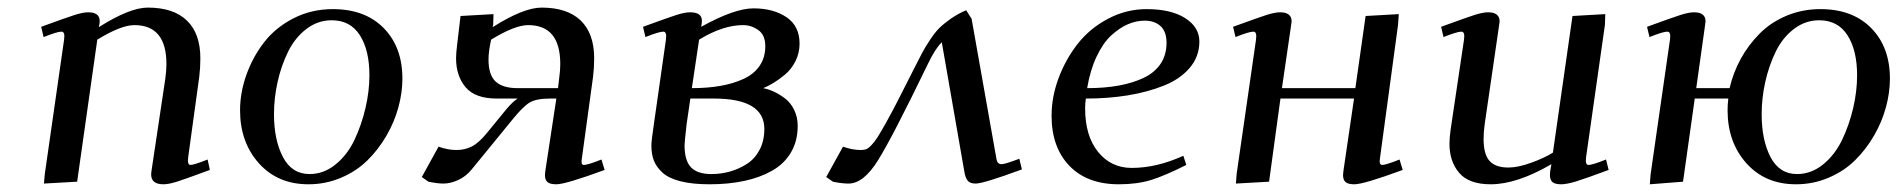

<svg xmlns="http://www.w3.org/2000/svg" viewBox="-20 -476 4971 503"><path d="M87.9 -405.8Q151.9 -429.2 174.6 -436.5Q197.3 -443.8 210.9 -443.8Q241.2 -443.8 241.2 -420.9Q241.2 -416 240.2 -411.1L238.8 -404.8Q319.8 -456.1 367.2 -456.1Q434.6 -456.1 469.7 -422.1Q504.9 -388.2 504.9 -323.2Q504.9 -298.8 502 -274.9L473.1 -64.9Q470.2 -43.9 479 -43.9Q488.3 -43.9 523.9 -58.1L529.8 -30.8Q466.3 -7.3 444.1 -0.2Q421.9 6.8 408.2 6.8Q376 6.8 376 -19Q376 -23.4 377.9 -35.2L413.1 -270Q416 -291.5 416 -308.1Q416 -410.2 332 -410.2Q296.9 -410.2 234.9 -372.1L182.1 0L95.2 4.9L97.2 -19L147.9 -372.1Q150.9 -393.1 141.1 -393.1Q129.9 -393.1 94.2 -378.9Z M608.9 -187Q608.9 -233.4 625.5 -280Q642.1 -326.7 671.9 -365.2Q701.7 -403.8 748.8 -428Q795.9 -452.1 852.1 -452.1Q936.5 -452.1 985.4 -402.3Q1034.2 -352.5 1034.2 -270Q1034.2 -233.4 1023.7 -194.8Q1013.2 -156.2 992.2 -120.1Q971.2 -84 942.4 -55.7Q913.6 -27.3 873.3 -10.3Q833 6.8 788.1 6.8Q707.5 6.8 658.2 -48.3Q608.9 -103.5 608.9 -187ZM697.8 -176.8Q697.8 -109.4 721.2 -64.7Q744.6 -20 791 -20Q828.1 -20 859.1 -45.2Q890.1 -70.3 908.7 -109.6Q927.2 -148.9 937.5 -193.1Q947.8 -237.3 947.8 -278.8Q947.8 -344.2 922.9 -383.5Q897.9 -422.9 849.1 -422.9Q812.5 -422.9 782.7 -400.1Q752.9 -377.4 734.9 -340.8Q716.8 -304.2 707.3 -261.7Q697.8 -219.2 697.8 -176.8Z M1085 -12.2 1128.9 -91.8Q1153.3 -83 1175.8 -83Q1197.8 -83 1216.1 -92.3Q1234.4 -101.6 1255.9 -127.9L1306.6 -189.9Q1323.2 -209.5 1335.9 -217.8H1281.7Q1224.6 -217.8 1199.7 -247.6Q1174.8 -277.3 1174.8 -323.2Q1174.8 -336.9 1177.7 -359.9L1186.5 -434.1L1272.9 -439L1272 -411.1L1270.5 -404.8Q1351.6 -456.1 1398.9 -456.1Q1466.3 -456.1 1501.5 -422.1Q1536.6 -388.2 1536.6 -323.2Q1536.6 -298.8 1533.7 -274.9L1504.9 -64.9Q1502.9 -53.7 1503.9 -48.8Q1504.9 -43.9 1509.8 -43.9Q1520 -43.9 1555.7 -58.1L1564 -30.8Q1461.9 6.8 1437.5 6.8Q1420.9 6.8 1414.3 1Q1407.7 -4.9 1407.7 -17.1Q1407.7 -21.5 1409.7 -35.2L1437.5 -217.8H1420.9Q1384.8 -217.8 1367.4 -207.3Q1350.1 -196.8 1322.8 -163.1L1215.8 -32.2Q1200.7 -13.7 1180.4 -4.4Q1160.2 4.9 1141.6 4.9Q1126 4.9 1102.5 0ZM1259.8 -319.8Q1259.8 -279.8 1278.3 -262.5Q1296.9 -245.1 1335.9 -245.1H1441.9L1444.8 -270Q1447.8 -291.5 1447.8 -308.1Q1447.8 -410.2 1363.8 -410.2Q1328.6 -410.2 1266.6 -372.1Q1259.8 -341.3 1259.8 -319.8Z M1664.6 -405.8Q1728.5 -429.2 1751.2 -436.5Q1773.9 -443.8 1787.6 -443.8Q1818.8 -443.8 1818.8 -421.9Q1818.8 -416 1817.9 -411.1L1816.9 -405.8Q1904.3 -454.1 1953.6 -454.1Q2006.3 -454.1 2040.5 -430.9Q2074.7 -407.7 2074.7 -361.8Q2074.7 -337.4 2064 -315.9Q2053.2 -294.4 2036.4 -280.5Q2019.5 -266.6 2005.6 -258.3Q1991.7 -250 1979.5 -245.1Q1993.7 -242.2 2007.6 -235.8Q2021.5 -229.5 2036.4 -218.3Q2051.3 -207 2060.5 -188.2Q2069.8 -169.4 2069.8 -146Q2069.8 -106.4 2052 -76.4Q2034.2 -46.4 2002.4 -28.6Q1970.7 -10.7 1929.7 -2Q1888.7 6.8 1838.9 6.8Q1793.5 6.8 1762.2 -1.2Q1731 -9.3 1715.1 -24.2Q1699.2 -39.1 1692.9 -55.7Q1686.5 -72.3 1686.5 -94.2Q1686.5 -107.9 1692.9 -149.9L1724.6 -372.1Q1727.5 -393.1 1717.8 -393.1Q1706.5 -393.1 1670.9 -378.9ZM1773.4 -95.2Q1773.4 -55.2 1790.3 -37.6Q1807.1 -20 1843.8 -20Q1869.6 -20 1893.3 -26.9Q1917 -33.7 1937.5 -47.1Q1958 -60.5 1970.2 -84Q1982.4 -107.4 1982.4 -138.2Q1982.4 -217.8 1850.6 -217.8H1788.6L1778.8 -150.9Q1773.4 -103.5 1773.4 -95.2ZM1792.5 -245.1Q1833.5 -245.1 1867.2 -251Q1900.9 -256.8 1928 -269.3Q1955.1 -281.7 1970 -303.5Q1984.9 -325.2 1984.9 -355Q1984.9 -384.3 1966.6 -397.2Q1948.2 -410.2 1926.8 -410.2Q1873.5 -410.2 1811.5 -372.1Z M2144.5 -12.2 2188.5 -91.8Q2212.9 -83 2235.4 -83Q2243.2 -83 2248.8 -85Q2254.4 -86.9 2262.7 -95.5Q2271 -104 2278.8 -116.2Q2286.6 -128.4 2301.5 -155Q2316.4 -181.6 2332.5 -213.1Q2348.6 -244.6 2375.5 -297.9Q2389.2 -324.7 2395.8 -337.4Q2402.3 -350.1 2415.8 -370.6Q2429.2 -391.1 2440.9 -402.6Q2452.6 -414.1 2470.9 -427Q2489.3 -439.9 2511.2 -449.2L2525.4 -426.8L2589.4 -65.9Q2591.3 -52.7 2594.7 -49.3Q2598.1 -45.9 2604.5 -45.9Q2612.8 -45.9 2650.4 -60.1L2657.2 -32.2Q2556.6 4.9 2536.1 4.9Q2521 4.9 2514.9 -2.9Q2508.8 -10.7 2506.3 -26.9L2447.3 -365.2Q2430.2 -349.1 2410.2 -307.1Q2317.9 -116.2 2280 -55.7Q2242.2 4.9 2203.1 4.9Q2185.5 4.9 2162.1 0Z M2734.9 -172.9Q2734.9 -222.2 2753.4 -271.7Q2772 -321.3 2803.7 -361.6Q2835.4 -401.9 2883.1 -427Q2930.7 -452.1 2983.9 -452.1Q3047.9 -452.1 3085 -428.5Q3122.1 -404.8 3122.1 -367.2Q3122.1 -328.1 3096.9 -298.3Q3071.8 -268.6 3028.6 -251.5Q2985.4 -234.4 2934.1 -226.1Q2882.8 -217.8 2824.7 -217.8Q2822.8 -205.6 2822.8 -191.9Q2822.8 -120.1 2856.7 -78.1Q2890.6 -36.1 2944.8 -36.1Q3010.3 -36.1 3080.1 -67.9L3087.9 -43.9Q3031.7 -15.6 2995.4 -4.4Q2959 6.8 2911.1 6.8Q2828.1 6.8 2781.5 -41.7Q2734.9 -90.3 2734.9 -172.9ZM2828.1 -245.1Q2873.5 -245.1 2910.2 -251.7Q2946.8 -258.3 2975.6 -271.7Q3004.4 -285.2 3020.3 -308.6Q3036.1 -332 3036.1 -363.8Q3036.1 -393.1 3020.5 -407.5Q3004.9 -421.9 2979 -421.9Q2956.5 -421.9 2934.6 -412.4Q2912.6 -402.8 2891.1 -383.1Q2869.6 -363.3 2852.8 -327.6Q2835.9 -292 2828.1 -245.1Z M3210.4 -405.8Q3274.4 -429.2 3297.1 -436.5Q3319.8 -443.8 3333.5 -443.8Q3363.8 -443.8 3363.8 -419.9Q3363.8 -418.9 3361.3 -401.9L3338.4 -245.1H3530.8L3557.6 -434.1L3644.5 -439L3642.6 -411.1L3595.7 -64.9Q3593.8 -53.7 3595 -48.8Q3596.2 -43.9 3601.6 -43.9Q3610.8 -43.9 3646.5 -58.1L3654.8 -30.8Q3552.7 6.8 3528.3 6.8Q3511.7 6.8 3505.1 1Q3498.5 -4.9 3498.5 -17.1Q3498.5 -21.5 3500.5 -35.2L3527.3 -217.8H3334.5L3304.7 0L3217.8 4.9L3219.7 -20L3270.5 -372.1Q3273.4 -393.1 3263.7 -393.1Q3252.4 -393.1 3216.8 -378.9Z M3755.4 -405.8Q3819.3 -429.2 3842 -436.5Q3864.7 -443.8 3878.4 -443.8Q3908.7 -443.8 3908.7 -419.9Q3908.7 -418.9 3906.2 -401.9L3869.6 -150.9Q3866.7 -129.9 3866.7 -111.8Q3866.7 -71.8 3882.3 -54.4Q3897.9 -37.1 3931.6 -37.1Q3957 -37.1 3991.9 -49.8Q4026.9 -62.5 4048.3 -76.2L4099.6 -434.1L4185.5 -439L4184.6 -411.1L4135.3 -64.9Q4132.3 -43.9 4141.6 -43.9Q4151.9 -43.9 4187.5 -58.1L4194.3 -30.8Q4133.8 -8.3 4108.9 -0.7Q4084 6.8 4070.3 6.8Q4053.7 6.8 4047.1 1Q4040.5 -4.9 4040.5 -17.1Q4040.5 -26.4 4042.5 -35.2L4044.4 -45.9Q3954.1 6.8 3885.3 6.8Q3828.1 6.8 3802.7 -23.2Q3777.3 -53.2 3777.3 -99.1Q3777.3 -114.7 3780.3 -136.2L3815.4 -372.1Q3818.4 -393.1 3808.6 -393.1Q3797.4 -393.1 3761.7 -378.9Z M4294.9 -405.8Q4358.9 -429.2 4381.6 -436.5Q4404.3 -443.8 4418 -443.8Q4448.2 -443.8 4448.2 -419.9Q4448.2 -418.9 4445.8 -401.9L4423.8 -245.1H4511.2Q4520.5 -285.6 4540.5 -322Q4560.5 -358.4 4589.8 -387.9Q4619.1 -417.5 4660.4 -434.8Q4701.7 -452.1 4749 -452.1Q4833.5 -452.1 4882.3 -402.3Q4931.2 -352.5 4931.2 -270Q4931.2 -233.4 4920.7 -194.8Q4910.2 -156.2 4889.2 -120.1Q4868.2 -84 4839.4 -55.7Q4810.5 -27.3 4770.3 -10.3Q4730 6.8 4685.1 6.8Q4604.5 6.8 4555.2 -48.3Q4505.9 -103.5 4505.9 -187Q4505.9 -202.6 4507.8 -217.8H4419.9L4389.2 0L4302.2 6.8L4304.2 -19L4355 -372.1Q4357.9 -393.1 4348.1 -393.1Q4336.9 -393.1 4301.3 -378.9ZM4595.2 -176.8Q4595.2 -108.9 4618.4 -64.5Q4641.6 -20 4688 -20Q4725.1 -20 4756.1 -45.2Q4787.1 -70.3 4805.9 -109.6Q4824.7 -148.9 4835 -193.1Q4845.2 -237.3 4845.2 -278.8Q4845.2 -344.2 4820.1 -383.5Q4794.9 -422.9 4746.1 -422.9Q4709.5 -422.9 4679.7 -400.1Q4649.9 -377.4 4632.1 -340.8Q4614.3 -304.2 4604.7 -261.7Q4595.2 -219.2 4595.2 -176.8Z"/></svg>

Font: Dehuti
Style: Bold-Italic
Weight: 700
Version: Version 1.2